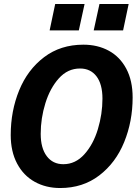

<svg xmlns="http://www.w3.org/2000/svg" viewBox="-20 -935 690 967"><path d="M34 -255Q34 -376 76.5 -480Q119 -584 202 -647Q285 -710 400 -710Q472 -710 528 -679.5Q584 -649 616 -589Q648 -529 648 -444Q648 -324 605.5 -219.5Q563 -115 480 -51.5Q397 12 283 12Q211 12 154.5 -19.5Q98 -51 66 -111.5Q34 -172 34 -255ZM299 -108Q360 -108 405 -158Q450 -208 473 -284.5Q496 -361 496 -438Q496 -511 466 -550.5Q436 -590 383 -590Q321 -590 276.5 -540.5Q232 -491 208.5 -415Q185 -339 185 -261Q185 -189 215.5 -148.5Q246 -108 299 -108ZM481 -915H628L600 -782H452ZM258 -915H406L377 -782H230Z"/></svg>

Font: Azeret Mono SemiBold
Style: Italic
Weight: 600
Italic angle: -12°
Designer: Martin Vácha
Foundry: Displaay
Version: Version 1.000; Glyphs 3.0.3, build 3074